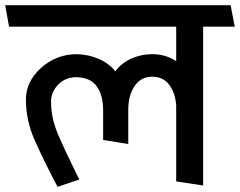

<svg xmlns="http://www.w3.org/2000/svg" viewBox="-31 -700 926 741"><path d="M649 0V-294Q645 -343 621.5 -373.5Q598 -404 556 -404Q513 -404 488.5 -368Q464 -332 464 -275V-144L367 -160V-275Q367 -332 342.5 -366.5Q318 -401 264 -402Q221 -402 193.5 -373.5Q166 -345 166 -308Q166 -245 192.5 -182.5Q219 -120 275 -7L191 21Q137 -82 103 -158.5Q69 -235 69 -316Q69 -385 127 -437.5Q185 -490 264 -491Q310 -490 349.5 -473Q389 -456 414 -425Q438 -457 476 -474Q514 -491 557 -491Q582 -491 606 -484Q630 -477 649 -464V-597H4L-11 -680H859L875 -597H753V16Z"/></svg>

Font: Palanquin Medium
Style: Regular
Weight: 500
Designer: Pria Ravichandran
Version: Version 1.0.4